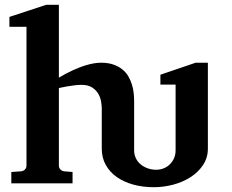

<svg xmlns="http://www.w3.org/2000/svg" viewBox="-20 -760 962 796"><path d="M401.9 -309.1Q401.9 -321.3 399.2 -338.4Q396.5 -355.5 387.7 -370.8Q378.9 -386.2 362.3 -397.2Q345.7 -408.2 317.9 -408.2Q302.7 -408.2 286.4 -406Q270 -403.8 255.9 -401.4Q239.7 -398.4 224.1 -395V-73.2Q224.1 -64 230.5 -57.4Q236.8 -50.8 246.1 -49.8L280.8 -46.9V0H26.9V-46.9L67.9 -49.8Q77.1 -50.8 83.5 -57.4Q89.8 -64 89.8 -73.2V-648.9H19V-689.9L171.9 -740.2H224.1V-438Q252 -455.1 282.2 -468.8Q294.9 -474.6 309.3 -480.2Q323.7 -485.8 338.6 -490.2Q353.5 -494.6 368.9 -497.3Q384.3 -500 398.9 -500Q428.2 -500 450 -492.4Q471.7 -484.9 487.1 -472.4Q502.4 -460 512 -443.6Q521.5 -427.2 526.9 -409.7Q532.2 -392.1 534.2 -374.8Q536.1 -357.4 536.1 -342.8V-136.7Q536.1 -119.1 543.2 -104.2Q550.3 -89.4 562.7 -78.9Q575.2 -68.4 592 -62.3Q608.9 -56.2 627.9 -56.2Q643.1 -56.2 657.7 -61.8Q672.4 -67.4 683.3 -77.9Q694.3 -88.4 701.2 -103.3Q708 -118.2 708 -136.7V-409.2H645V-450.2L791 -500H841.8V-144Q841.8 -106 822 -76.2Q802.2 -46.4 770.5 -25.9Q738.8 -5.4 698.7 5.4Q658.7 16.1 617.7 16.1Q572.3 16.1 533 5.4Q493.7 -5.4 464.4 -25.9Q435.1 -46.4 418.5 -76.2Q401.9 -106 401.9 -144Z"/></svg>

Font: Charis SIL
Style: Bold
Weight: 700
Foundry: SIL International
Version: Version 4.112